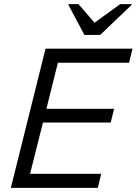

<svg xmlns="http://www.w3.org/2000/svg" viewBox="-20 -911 662 931"><path d="M454.2 0H32.5L200.8 -675H622.5L605.8 -606.7H260.8L205 -383.3H533.3L516.7 -316.7H188.3L125.8 -68.3H470.8ZM389.2 -741.7 311.7 -887.5 312.5 -890.8H360.8L438.3 -800.8L562.5 -890.8H619.2L618.3 -887.5L465.8 -741.7Z"/></svg>

Font: Funnel Sans Light
Style: Italic
Weight: 300
Italic angle: -14.036°
Designer: NORD ID, Kristian Moeller
Foundry: Dicotype
Version: Version 1.000